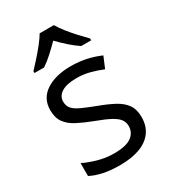

<svg xmlns="http://www.w3.org/2000/svg" viewBox="-189 -861 855 964"><g transform="rotate(-30 238.5 -378.5)"><path d="M431.6 -146.5Q431.6 -95.2 406 -60.3Q380.4 -25.4 332.8 -7.8Q285.2 9.8 219.2 9.8Q163.1 9.8 122.1 1Q81.1 -7.8 50.3 -23.9V-98.6Q83 -82.5 128.4 -69.3Q173.8 -56.2 221.2 -56.2Q290.5 -56.2 321.8 -78.6Q353 -101.1 353 -139.6Q353 -161.6 340.6 -178.5Q328.1 -195.3 298.8 -211.2Q269.5 -227.1 217.8 -246.1Q166.5 -265.6 129.2 -284.9Q91.8 -304.2 71.5 -332Q51.3 -359.9 51.3 -404.3Q51.3 -472.2 106.2 -508.5Q161.1 -544.9 250.5 -544.9Q298.8 -544.9 341.1 -535.4Q383.3 -525.9 419.9 -509.8L392.6 -444.8Q359.4 -459 321.8 -468.8Q284.2 -478.5 245.1 -478.5Q189 -478.5 158.9 -460Q128.9 -441.4 128.9 -409.2Q128.9 -384.3 142.8 -368.2Q156.7 -352.1 187.5 -337.9Q218.3 -323.7 268.6 -304.7Q318.8 -286.1 355.5 -266.4Q392.1 -246.6 411.9 -218.5Q431.6 -190.4 431.6 -146.5ZM280.8 -765.6Q293 -743.7 314.9 -716.1Q336.9 -688.5 361.3 -662.1Q385.7 -635.7 404.8 -616.7V-606H347.2Q320.8 -623 293 -647.9Q265.1 -672.9 238.8 -699.7Q212.4 -672.9 185.3 -648.2Q158.2 -623.5 131.8 -606H76.2V-616.7Q94.7 -636.2 118.4 -662.6Q142.1 -689 163.8 -716.3Q185.5 -743.7 198.2 -765.6Z"/></g></svg>

Font: Wonky
Style: Regular
Weight: 400
Designer: Monotype Design Team
Foundry: Monotype Imaging Inc.
Version: Version 3.000